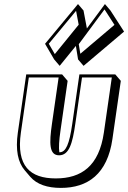

<svg xmlns="http://www.w3.org/2000/svg" viewBox="-20 -880 632 947"><path d="M109.4 -513 68 -226C55.6 -139.4 68.7 -78.9 101.8 -40.2L129 -8.3C161.7 29.8 213.8 46.8 280.2 46.8C413.8 46.8 509.7 -22.2 534.5 -194.2L575.9 -481.2L548.6 -513H371.6L336.4 -269C321.9 -168 304.9 -129 273.7 -129C273.3 -129 272.9 -129 272.6 -129C269 -151.4 271.2 -186.5 278.5 -237.2L313.6 -481.2L286.4 -513ZM202.2 -664 247.1 -587 274.3 -555.2 354.2 -653.5 365 -587 392.2 -555.2 591.9 -724.2 524.8 -828.2 497.6 -860 408.6 -739.8 391.9 -828.2 364.7 -860ZM220.6 -664.2 355.2 -826.6 368.1 -758.2 250.3 -613.2ZM368.5 -662 495.5 -833.6 544.6 -757.4 376.2 -614.8ZM122.2 -498H269.2L236.2 -269C222.5 -173.5 222 -114 271.5 -114C321.1 -114 337.7 -173.5 351.4 -269L384.5 -498H531.5L492.3 -226C468.5 -60.9 381.4 0 255.1 0C128.7 0 59.3 -60.9 83 -226Z"/></svg>

Font: Blink
Style: 3DObl
Weight: 400
Designer: Mew Too
Foundry: Cannot Into Space Fonts
Version: Version 001.000